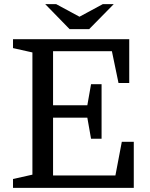

<svg xmlns="http://www.w3.org/2000/svg" viewBox="-20 -910 725 930"><path d="M472 -238H421L403 -340H237V-60H539L570 -223H628V0H43V-43L137 -64V-656L43 -677V-720H606V-508H554L522 -662H237V-400H403L421 -502H472ZM412 -769 531 -890H478L365 -829L252 -890H199L317 -769Z"/></svg>

Font: Domine
Style: Regular
Weight: 400
Designer: Pablo Impallari, Rodrigo Fuenzalida, Brenda Gallo
Foundry: Pablo Impallari, Rodrigo Fuenzalida, Brenda Gallo
Version: Version 2.000;September 19, 2022;FontCreator 14.0.0.2877 64-